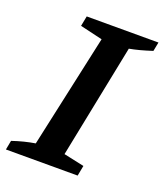

<svg xmlns="http://www.w3.org/2000/svg" viewBox="-144 -736 703 820"><g transform="rotate(20 207.0 -326.0)"><path d="M-21 0 -13 -42Q40 -60 90 -68L202 -582L100 -606L109 -652H435L427 -611Q396 -601 371.5 -594.5Q347 -588 325 -584L221 -67L314 -47L305 0Z"/></g></svg>

Font: Piazzolla SC SemiBold
Style: Italic
Weight: 600
Italic angle: -11.3°
Designer: Juan Pablo del Peral
Foundry: Huerta Tipografica
Version: Version 1.330